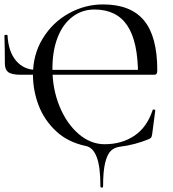

<svg xmlns="http://www.w3.org/2000/svg" viewBox="-20 -656 780 868"><path d="M368 4Q287 -13 233.5 -63Q180 -113 154.5 -180Q129 -247 129 -319Q129 -410 173.5 -482.5Q218 -555 291 -595.5Q364 -636 446 -636Q571 -636 631 -563.5Q691 -491 691 -339Q691 -327 688 -322.5Q685 -318 676 -318H604Q604 -468 555.5 -540.5Q507 -613 407 -613Q351 -613 307.5 -580Q264 -547 240.5 -486.5Q217 -426 217 -346Q217 -253 249.5 -174.5Q282 -96 336 -50Q390 -4 453 -4Q530 -4 587 -42Q644 -80 670 -158Q670 -161 674 -161Q677 -161 679.5 -160Q682 -159 682 -157L668 -50Q666 -38 663.5 -34.5Q661 -31 653 -27Q589 -1 524 7Q498 10 481.5 25.5Q465 41 455.5 79.5Q446 118 446 187Q446 192 440 192Q434 192 434 187Q434 97 417 53.5Q400 10 368 4ZM2 -369Q2 -430 0 -495Q0 -498 7 -498.5Q14 -499 14 -496Q18 -422 53 -381Q88 -340 145 -340H667V-318H75Q34 -318 18 -329.5Q2 -341 2 -369Z"/></svg>

Font: Cormorant Infant Medium
Style: Regular
Weight: 500
Designer: Christian Thalmann (Catharsis Fonts)
Foundry: Catharsis Fonts
Version: Version 4.000